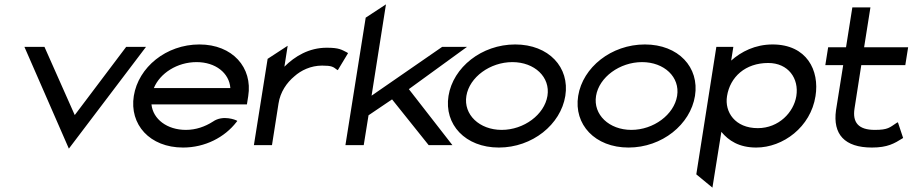

<svg xmlns="http://www.w3.org/2000/svg" viewBox="-20 -666 4187 881"><path d="M92 -451 296 16 650 -451H559L323 -138L184 -451Z M594 -226C573 -95 667 11 820 11C921 11 1011 -36 1065 -106L1069 -111L1064 -114C1064 -114 1004 -141 957 -108C921 -85 879 -70 833 -70C747 -70 682 -119 675 -187H1113L1119 -225C1140 -356 1047 -462 895 -462C742 -462 615 -357 594 -226ZM686 -262C714 -330 793 -381 882 -381C969 -381 1032 -331 1037 -262Z M1145 0H1228L1258 -191C1266 -244 1296 -287 1331 -316C1361 -343 1406 -365 1458 -365C1503 -365 1509 -359 1525 -347L1530 -344L1577 -422L1573 -425C1547 -438 1537 -447 1479 -447C1398 -447 1333 -408 1285 -360L1300 -456L1208 -396Z M1565 0H1649L1671 -137L1779 -210L1947 0H2056L1856 -257L2123 -451H2009L1685 -227L1751 -646L1658 -585Z M2038 -226C2017 -95 2115 11 2269 11C2423 11 2553 -95 2574 -226C2595 -357 2498 -462 2344 -462C2190 -462 2059 -357 2038 -226ZM2120 -226C2134 -312 2229 -381 2331 -381C2433 -381 2506 -312 2492 -226C2478 -140 2384 -70 2282 -70C2180 -70 2106 -140 2120 -226Z M2633 -226C2612 -95 2710 11 2864 11C3018 11 3148 -95 3169 -226C3190 -357 3093 -462 2939 -462C2785 -462 2654 -357 2633 -226ZM2715 -226C2729 -312 2824 -381 2926 -381C3028 -381 3101 -312 3087 -226C3073 -140 2979 -70 2877 -70C2775 -70 2701 -140 2715 -226Z M3175 134 3249 195 3290 -61C3323 -21 3371 11 3450 11C3573 11 3700 -83 3722 -225C3741 -343 3682 -462 3525 -462C3445 -462 3381 -429 3335 -388L3345 -451H3267ZM3316 -225C3330 -313 3400 -377 3505 -377C3597 -377 3647 -306 3634 -225C3622 -151 3554 -78 3457 -78C3353 -78 3304 -152 3316 -225Z M3767 -367H3849L3816 -160C3801 -50 3855 11 3981 11C4053 11 4084 -8 4121 -31L4124 -33L4100 -105L4094 -102C4062 -81 4055 -70 3994 -70C3919 -70 3891 -104 3901 -168L3932 -367H4134L4147 -449H3945L3974 -632H3891L3862 -449H3780Z"/></svg>

Font: Charger Pro
Style: BdExtObl
Weight: 700
Designer: Jasper
Foundry: Cannot Into Space Fonts
Version: Version 1.09